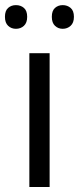

<svg xmlns="http://www.w3.org/2000/svg" viewBox="-32 -748 316 768"><path d="M166.5 0H85.4V-535.2H166.5ZM-12.2 -680.7Q-12.2 -705.1 0.5 -716.3Q13.2 -727.5 31.7 -727.5Q50.8 -727.5 63.7 -716.3Q76.7 -705.1 76.7 -680.7Q76.7 -656.7 63.7 -644.8Q50.8 -632.8 31.7 -632.8Q13.2 -632.8 0.5 -644.8Q-12.2 -656.7 -12.2 -680.7ZM175.3 -680.7Q175.3 -705.1 188 -716.3Q200.7 -727.5 218.8 -727.5Q237.3 -727.5 250.5 -716.3Q263.7 -705.1 263.7 -680.7Q263.7 -656.7 250.5 -644.8Q237.3 -632.8 218.8 -632.8Q200.7 -632.8 188 -644.8Q175.3 -656.7 175.3 -680.7Z"/></svg>

Font: Wonky
Style: Regular
Weight: 400
Designer: Monotype Design Team
Foundry: Monotype Imaging Inc.
Version: Version 3.000